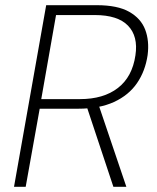

<svg xmlns="http://www.w3.org/2000/svg" viewBox="-20 -720 606 740"><path d="M34 0 158 -700H353Q433 -700 478 -674.5Q523 -649 539.5 -606Q556 -563 549 -508Q540 -446 508 -399.5Q476 -353 419.5 -327Q363 -301 281 -301H133L79 0ZM417 0 311 -319H359L467 0ZM139 -338H288Q379 -338 434.5 -381Q490 -424 502 -507Q513 -580 473.5 -621Q434 -662 345 -662H196Z"/></svg>

Font: DM Sans 12pt ExtraLight
Style: Italic
Weight: 250
Italic angle: -10°
Version: Version 4.004;gftools[0.9.30]